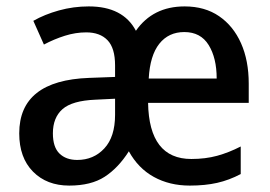

<svg xmlns="http://www.w3.org/2000/svg" viewBox="-20 -569 841 599"><path d="M556 -549Q619 -549 663.5 -518.5Q708 -488 732 -434Q756 -380 756 -308V-248H442Q445 -73 577 -73Q621 -73 657.5 -83Q694 -93 731 -112V-26Q695 -7 657.5 1.5Q620 10 572 10Q509 10 460 -17Q411 -44 382 -97Q349 -45 306.5 -17.5Q264 10 196 10Q126 10 83 -33.5Q40 -77 40 -153Q40 -318 258 -326L339 -329V-365Q339 -419 315.5 -443.5Q292 -468 249 -468Q216 -468 182.5 -457.5Q149 -447 117 -430L84 -504Q119 -524 164 -536.5Q209 -549 257 -549Q364 -549 404 -473Q457 -549 556 -549ZM555 -469Q506 -469 477 -432.5Q448 -396 444 -324H656Q656 -388 631 -428.5Q606 -469 555 -469ZM278 -258Q205 -255 175 -228.5Q145 -202 145 -153Q145 -110 165.5 -90Q186 -70 221 -70Q272 -70 305.5 -106Q339 -142 339 -211V-261Z"/></svg>

Font: Noto Sans Gujarati UI SemiCondensed Medium
Style: Regular
Weight: 500
Width: 4
Designer: Jelle Bosma - Monotype Design Team, Universal Thirst
Foundry: Monotype Imaging Inc.
Version: Version 2.106; ttfautohint (v1.8.4.7-5d5b)